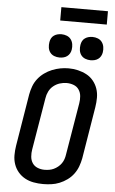

<svg xmlns="http://www.w3.org/2000/svg" viewBox="-70 -1179 740 1232"><g transform="rotate(5 300.0 -562.5)"><path d="M255 8Q224 8 194 2.5Q164 -3 138.5 -17Q113 -31 94.5 -53Q76 -75 66.5 -102.5Q57 -130 57 -160.5Q57 -191 62 -222L117 -557Q122 -584 131.5 -610Q141 -636 158.5 -658.5Q176 -681 199.5 -698Q223 -715 249 -725.5Q275 -736 301.5 -741Q328 -746 355 -746Q386 -746 415.5 -739Q445 -732 470.5 -718.5Q496 -705 514.5 -682.5Q533 -660 542.5 -632.5Q552 -605 552 -574.5Q552 -544 547 -513L492 -178Q487 -152 477.5 -126Q468 -100 451 -77Q434 -54 410.5 -37Q387 -20 361 -9.5Q335 1 308 4.5Q281 8 255 8ZM256 -84Q272 -84 287 -86.5Q302 -89 316 -95.5Q330 -102 343 -112.5Q356 -123 365 -136Q374 -149 379 -163.5Q384 -178 386 -193L442 -528Q446 -551 444 -574.5Q442 -598 429.5 -616.5Q417 -635 395.5 -643Q374 -651 351 -651Q328 -651 306 -644Q284 -637 265.5 -622Q247 -607 236.5 -585.5Q226 -564 223 -542L167 -207Q163 -184 165 -160.5Q167 -137 179 -119Q191 -101 212 -92.5Q233 -84 256 -84ZM490 -810Q472 -810 455.5 -816.5Q439 -823 429 -836.5Q419 -850 416.5 -867.5Q414 -885 417 -903Q419 -916 425 -927.5Q431 -939 442 -946.5Q453 -954 465.5 -957Q478 -960 490 -960Q508 -960 524.5 -953.5Q541 -947 551 -933.5Q561 -920 564 -902.5Q567 -885 564 -867Q562 -854 555.5 -842.5Q549 -831 538.5 -823.5Q528 -816 515.5 -813Q503 -810 490 -810ZM290 -810Q272 -810 255.5 -816.5Q239 -823 229 -836.5Q219 -850 216.5 -867.5Q214 -885 217 -903Q219 -916 225 -927.5Q231 -939 242 -946.5Q253 -954 265.5 -957Q278 -960 290 -960Q308 -960 324.5 -953.5Q341 -947 351 -933.5Q361 -920 364 -902.5Q367 -885 364 -867Q362 -854 355.5 -842.5Q349 -831 338.5 -823.5Q328 -816 315.5 -813Q303 -810 290 -810ZM574 -1047H274V-1133H574Z"/></g></svg>

Font: Iosevka Slab SmBdExObl
Style: Regular
Weight: 600
Width: 7
Italic angle: -9°
Monospace: yes
Designer: Belleve Invis
Foundry: Belleve Invis
Version: Version 11.1.0; ttfautohint (v1.8.3)